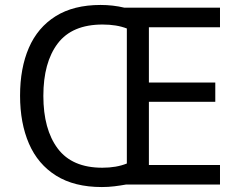

<svg xmlns="http://www.w3.org/2000/svg" viewBox="-20 -745 968 775"><path d="M386 -725Q436 -725 482 -714H868V-635H581V-412H849V-334H581V-79H868V0H488Q466 4 441.5 7Q417 10 391 10Q280 10 206.5 -36Q133 -82 97 -165Q61 -248 61 -359Q61 -470 96.5 -552Q132 -634 204.5 -679.5Q277 -725 386 -725ZM394 -646Q271 -646 213 -569.5Q155 -493 155 -358Q155 -223 213 -145.5Q271 -68 393 -68Q450 -68 492 -85V-630Q451 -646 394 -646Z"/></svg>

Font: Noto Sans Kharoshthi
Style: Regular
Weight: 400
Designer: Monotype Design Team
Foundry: Monotype Imaging Inc.
Version: Version 2.004; ttfautohint (v1.8.4.7-5d5b)